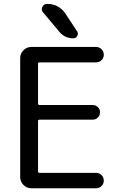

<svg xmlns="http://www.w3.org/2000/svg" viewBox="-20 -999 628 998"><path d="M185.5 -674.8Q177.7 -674.8 177.7 -668V-460.9Q177.7 -453.1 185.5 -453.1H461.9Q477.5 -453.1 488.8 -441.9Q500 -430.7 500 -415Q500 -399.4 488.8 -388.2Q477.5 -377 461.9 -377H185.5Q177.7 -377 177.7 -369.1V-107.4Q177.7 -100.6 185.5 -100.6H479.5Q496.1 -100.6 507.8 -88.9Q519.5 -77.1 519.5 -60.5Q519.5 -43.9 507.8 -32.2Q496.1 -20.5 479.5 -20.5H142.6Q119.1 -20.5 102.1 -37.6Q85 -54.7 85 -78.1V-697.3Q85 -720.7 102.1 -737.8Q119.1 -754.9 142.6 -754.9H479.5Q496.1 -754.9 507.8 -743.2Q519.5 -731.4 519.5 -714.8Q519.5 -698.2 507.8 -686.5Q496.1 -674.8 479.5 -674.8ZM228.5 -978.5Q255.9 -978.5 279.3 -965.8Q302.7 -953.1 318.4 -930.7L380.9 -835.9Q384.8 -830.1 384.8 -823.2Q384.8 -818.4 381.8 -812.5Q375 -799.8 361.3 -799.8Q317.4 -799.8 289.1 -833L204.1 -934.6Q197.3 -942.4 197.3 -951.2Q197.3 -957 200.2 -962.9Q207 -978.5 224.6 -978.5Z"/></svg>

Font: Gen Jyuu Gothic P Regular
Style: Regular
Weight: 400
Designer: [Source Han Sans]
Ryoko NISHIZUKA  (kana & ideographs); Paul D. Hunt (Latin, Greek & Cyrillic); Wenlong ZHANG  (bopomofo
Version: Version 1.002.20150607